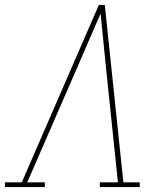

<svg xmlns="http://www.w3.org/2000/svg" viewBox="-46 -755 666 775"><path d="M-26 0V-19H42L353 -735H377L452 -19H518V0H357V-19H430L381 -490Q376 -543 370.5 -595.5Q365 -648 360 -700Q337 -648 314.5 -595.5Q292 -543 269 -490L64 -19H135V0Z"/></svg>

Font: Iosevka HT Thin Extended
Style: Italic
Weight: 100
Width: 7
Italic angle: -9°
Monospace: yes
Designer: Belleve Invis
Foundry: Belleve Invis
Version: Version 32.3.0; ttfautohint (v1.8.4)